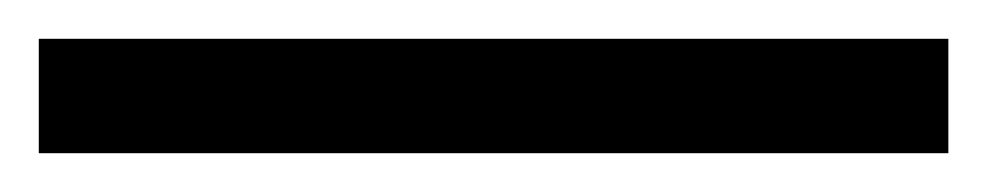

<svg xmlns="http://www.w3.org/2000/svg" viewBox="-25 63 509 99"><path d="M-5 142V83H464V142Z"/></svg>

Font: Noto Serif Makasar
Style: Regular
Weight: 400
Designer: Sérgio Martins
Version: Version 1.001; ttfautohint (v1.8.4.7-5d5b)